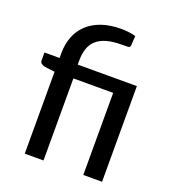

<svg xmlns="http://www.w3.org/2000/svg" viewBox="-134 -841 849 943"><g transform="rotate(20 290.0 -369.0)"><path d="M102.5 0V-428L49.5 -434.5Q38 -437 30.8 -442.8Q23.5 -448.5 23.5 -459.5V-500H102.5V-524.5Q102.5 -571 117.2 -610.2Q132 -649.5 161.8 -678Q191.5 -706.5 235.8 -722.2Q280 -738 339.5 -738Q358.5 -738 379.5 -735.5Q400.5 -733 415 -728L411.5 -677Q410.5 -667 399 -666.5Q387.5 -666 367 -666Q321.5 -666 289.5 -657Q257.5 -648 237 -630Q216.5 -612 207 -584.8Q197.5 -557.5 197.5 -521.5V-500H506.5V0H408.5V-429H200.5V0Z"/></g></svg>

Font: LatoLatin Medium
Style: Regular
Weight: 500
Designer: Lukasz Dziedzic with Adam Twardoch and Botio Nikoltchev
Foundry: tyPoland Lukasz Dziedzic
Version: Version 2.015; 2015-08-06; http://www.latofonts.com/